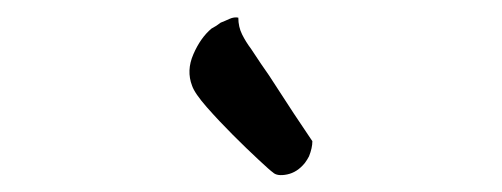

<svg xmlns="http://www.w3.org/2000/svg" viewBox="-20 -707 583 223"><path d="M236.3 -680.7Q241.2 -682.6 246.6 -685.1Q252 -687.5 256.8 -686.5Q256.8 -675.8 261.2 -667Q265.6 -658.2 271.5 -650.4L283.2 -632.8Q291 -622.1 304.7 -600.6Q318.4 -579.1 342.8 -543Q342.8 -535.2 338.9 -525.4Q336.9 -521.5 334 -517.6Q325.2 -506.8 313.5 -504.4Q301.8 -502 296.9 -506.8Q293.9 -508.8 280.3 -521.5Q266.6 -534.2 250.5 -550.3Q234.4 -566.4 220.2 -582.5Q206.1 -598.6 203.1 -607.4Q196.3 -625 204.6 -644Q212.9 -663.1 225.6 -673.8Q231.4 -676.8 236.3 -680.7Z"/></svg>

Font: BKP Parklife Display
Style: Regular
Weight: 400
Designer: Font Diner, Inc.; LA MECHKY PLUS GmbH
Foundry: Font Diner, Inc.; LA MECHKY PLUS GmbH
Version: Version 1.007